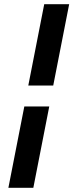

<svg xmlns="http://www.w3.org/2000/svg" viewBox="-20 -800 350 916"><path d="M310 -780 234 -392H115L191 -780ZM215 -292 139 96H20L96 -292Z"/></svg>

Font: MedMera Sans Semibold
Style: Italic
Weight: 600
Italic angle: -11°
Designer: Kasper Nordkvist
Foundry: UNCUT.wtf
Version: Version 1.300